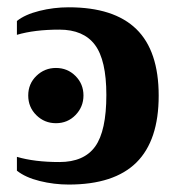

<svg xmlns="http://www.w3.org/2000/svg" viewBox="-20 -491 484 521"><path d="M166.5 9.8Q126.5 9.8 87.9 0.2Q49.3 -9.3 25.9 -27.8V-65.4Q73.7 -51.3 141.1 -51.3Q208 -51.3 238.3 -93.5Q268.6 -135.7 268.6 -233.4Q268.6 -328.1 237.5 -369.4Q206.5 -410.6 141.1 -410.6Q73.7 -410.6 25.9 -396.5V-434.1Q47.9 -451.7 86.7 -461.4Q125.5 -471.2 166.5 -471.2Q289.1 -471.2 349.9 -412.1Q410.6 -353 410.6 -231.4Q410.6 -109.9 350.1 -50Q289.6 9.8 166.5 9.8ZM56.6 -231.9Q56.6 -263.7 78.9 -285.2Q101.1 -306.6 131.8 -306.6Q163.1 -306.6 184.8 -284.9Q206.5 -263.2 206.5 -231.9Q206.5 -201.2 185.1 -179Q163.6 -156.7 131.8 -156.7Q100.6 -156.7 78.6 -178.5Q56.6 -200.2 56.6 -231.9Z"/></svg>

Font: Tinos
Style: Bold
Weight: 700
Designer: Steve Matteson
Foundry: Monotype Imaging Inc.
Version: Version 1.23